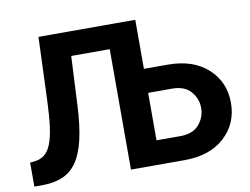

<svg xmlns="http://www.w3.org/2000/svg" viewBox="-77 -821 1212 930"><g transform="rotate(-10 529.0 -355.5)"><path d="M165.5 -710.9H311.5L293.9 -352.1Q289.1 -252.4 273.4 -184.8Q257.8 -117.2 229.5 -76.4Q201.2 -35.6 158.4 -17.8Q115.7 0 56.6 0H20V-118.2L39.6 -120.1Q69.3 -123 89.8 -138.4Q110.4 -153.8 123.5 -186Q136.7 -218.3 143.8 -270.8Q150.9 -323.2 153.8 -399.4ZM535.6 -710.9V-592.3H185.1V-710.9ZM592.3 -469.7H758.8Q883.8 -469.7 956.1 -403.3Q1028.3 -336.9 1028.3 -234.9Q1028.3 -132.8 956.1 -66.4Q883.8 0 758.8 0H495.1V-710.9H641.6V-118.2H758.8Q820.8 -118.2 851.3 -153.8Q881.8 -189.5 881.8 -235.8Q881.8 -280.8 851.3 -316.2Q820.8 -351.6 758.8 -351.6H592.3Z"/></g></svg>

Font: RobotoDEMO
Style: Regular
Weight: 400
Designer: Christian Robertson
Foundry: Google
Version: Version 2.136